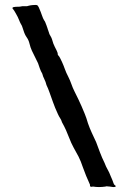

<svg xmlns="http://www.w3.org/2000/svg" viewBox="-20 -703 518 777"><path d="M60 -676Q70 -678 71 -678H76H79H80H81H82H83H84H85H89H90Q89 -678 97 -680Q105 -682 113 -682.5Q121 -683 123 -683Q130 -683 132 -681Q137 -674 137.5 -672Q138 -670 140 -666Q145 -655 149.5 -641.5Q154 -628 159 -620Q160 -620 163 -613.5Q166 -607 169 -598V-597L170 -596V-595V-594L171 -593V-592V-591L172 -590V-589V-588L173 -587V-586V-585L174 -584V-583V-582L175 -581V-580Q177 -575 178 -571.5Q179 -568 180 -565Q189 -551 192 -539Q195 -527 201 -515Q204 -508 209 -499Q214 -490 214 -481Q220 -475 224 -466.5Q228 -458 231 -452Q237 -439 242.5 -423.5Q248 -408 256 -393Q264 -377 269 -362.5Q274 -348 281 -334Q290 -316 297 -301.5Q304 -287 310.5 -272Q317 -257 323.5 -241Q330 -225 336 -204Q343 -184 351.5 -165.5Q360 -147 369 -128Q376 -109 384.5 -86.5Q393 -64 403 -44Q409 -28 415.5 -17Q422 -6 428 10Q431 17 434.5 25Q438 33 440 40Q442 45 445 46.5Q448 48 448 50Q448 52 447 53Q444 54 438 54Q435 54 431 53Q427 52 424 52Q421 52 417.5 51.5Q414 51 412 51Q408 51 407 52Q379 56 357 52Q355 52 352.5 52.5Q350 53 349 53Q347 53 345 51Q344 51 344 44Q336 27 328.5 8.5Q321 -10 315 -27Q312 -37 307 -49Q302 -61 298 -69Q287 -89 277.5 -106.5Q268 -124 260 -145Q254 -161 247 -176.5Q240 -192 231 -208Q228 -218 223.5 -224.5Q219 -231 214 -242Q202 -268 194.5 -289.5Q187 -311 180 -330Q178 -336 174.5 -344.5Q171 -353 168 -359Q165 -372 159.5 -382.5Q154 -393 151 -405Q145 -415 141 -426.5Q137 -438 134 -447L109 -498Q103 -511 99.5 -526Q96 -541 88 -552Q80 -563 74.5 -581.5Q69 -600 65 -605Q61 -612 56.5 -623.5Q52 -635 46 -645L38 -659Q35 -664 32.5 -666.5Q30 -669 30 -670Q30 -671 31 -672Q33 -675 44 -675.5Q55 -676 60 -676Z"/></svg>

Font: Kirang Haerang sl
Style: Regular
Weight: 400
Version: Version 1.00